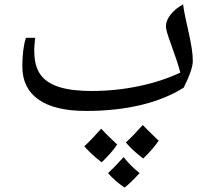

<svg xmlns="http://www.w3.org/2000/svg" viewBox="-20 -490 948 865"><path d="M367.7 9.8Q226.6 9.8 153.6 -41.5Q80.6 -92.8 80.6 -190.9Q80.6 -268.1 96.7 -319.8H138.7Q137.7 -314.5 136 -295.7Q134.3 -276.9 134.3 -262.2Q134.3 -193.4 161.6 -154.8Q189 -116.2 246.1 -98.1Q303.2 -80.1 392.6 -80.1Q501 -80.1 605 -101.8Q709 -123.5 792.5 -163.1Q778.3 -215.3 750 -292Q727.5 -352.5 727.5 -371.1Q727.5 -397.9 749 -424.8Q770.5 -451.7 804.7 -470.2Q809.6 -436 817.1 -402.1Q824.7 -368.2 831.8 -335.4Q838.9 -302.7 843.8 -272.2Q848.6 -241.7 848.6 -214.8Q848.6 -177.2 807.6 -95.2Q726.1 -43.5 614.3 -16.8Q502.4 9.8 367.7 9.8ZM507.8 161.1Q481 200.7 438 241.2Q390.6 205.1 359.9 168.9Q391.6 140.1 436 89.8Q455.6 111.3 473.1 127.9Q490.7 144.5 507.8 161.1ZM694.8 144Q668 183.6 625 224.1Q575.7 186.5 546.9 151.9Q580.6 121.1 623 73.2Q633.3 84.5 694.8 144ZM608.9 290Q562 340.3 541 355Q498 325.7 466.8 290Q490.7 268.6 537.1 217.8Q564.5 253.9 608.9 290Z"/></svg>

Font: Droid Arabic Naskh Colored
Style: Regular
Weight: 400
Designer: Pascal Zoghbi
Foundry: Ascender Corporation
Version: Version 1.00